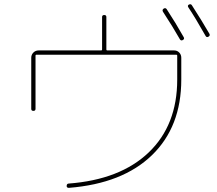

<svg xmlns="http://www.w3.org/2000/svg" viewBox="-20 -862 1040 921"><path d="M842.8 -673.8Q809.6 -732.4 761.7 -805.7Q756.8 -814.5 764.6 -820.3Q773.4 -826.2 779.3 -818.4Q822.3 -752.9 861.3 -683.6Q866.2 -674.8 856.9 -669.9Q847.7 -665 842.8 -673.8ZM900.4 -836.9Q948.2 -762.7 984.4 -700.2Q989.3 -691.4 980 -686Q970.7 -680.7 965.8 -690.4Q916 -778.3 883.8 -826.2Q877.9 -835 885.7 -839.8Q895.5 -844.7 900.4 -836.9ZM129.9 -339.8V-585Q129.9 -599.6 140.1 -609.9Q150.4 -620.1 165 -620.1H464.8Q469.7 -620.1 469.7 -625V-780.3Q469.7 -790 480 -790Q490.2 -790 490.2 -780.3V-625Q490.2 -620.1 495.1 -620.1H815.4Q830.1 -620.1 839.8 -609.9Q849.6 -599.6 849.6 -585V-480.5Q849.6 -253.9 709 -117.7Q568.4 18.6 310.5 39.1Q299.8 39.1 299.8 30.3Q299.8 19.5 308.6 18.6Q556.6 0 693.4 -130.9Q830.1 -261.7 830.1 -480.5V-594.7Q830.1 -599.6 825.2 -599.6H155.3Q150.4 -599.6 150.4 -594.7V-339.8Q150.4 -330.1 140.1 -330.1Q129.9 -330.1 129.9 -339.8Z"/></svg>

Font: Rounded Mgen+ 1m thin
Style: Regular
Weight: 100
Designer: [Source Han Sans]
Ryoko NISHIZUKA  (kana & ideographs); Paul D. Hunt (Latin, Greek & Cyrillic); Wenlong ZHANG  (bopomofo
Version: Version 1.059.20150602